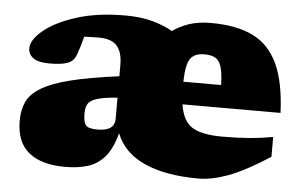

<svg xmlns="http://www.w3.org/2000/svg" viewBox="-44 -601 1075 679"><g transform="rotate(5 493.5 -261.0)"><path d="M287.5 -451Q270 -451 257.8 -450.5Q245.5 -450 236.5 -449.5Q227.5 -414.5 217 -385.5Q208.5 -361 186.8 -352.8Q165 -344.5 122 -344.5Q82.5 -344.5 64.5 -357.5Q46.5 -370.5 46.5 -392Q46.5 -421.5 86.5 -455.2Q126.5 -489 200.5 -513Q274.5 -537 375.5 -537Q430 -537 471.8 -525.5Q513.5 -514 543.5 -496.5Q569 -515 602.2 -526Q635.5 -537 678.5 -537Q769.5 -537 828 -508.5Q886.5 -480 916.8 -415.2Q947 -350.5 951.5 -241.5H603.5Q612.5 -182 647 -161Q681.5 -140 753.5 -140Q807 -140 849.5 -143.5Q892 -147 933 -154.5V-84Q846 -28 787.8 -6.5Q729.5 15 682.5 15Q566 15 491 -18.5Q416 -52 389 -120Q374.5 -65.5 349.8 -36.2Q325 -7 290 4Q255 15 209 15Q124.5 15 79.8 -21.5Q35 -58 35 -133.5Q35 -170.5 47.5 -199.2Q60 -228 95.2 -250.2Q130.5 -272.5 197.2 -289.8Q264 -307 372.5 -321V-361Q372.5 -406.5 352.8 -428.8Q333 -451 287.5 -451ZM665 -424.5Q631 -424.5 616 -404Q601 -383.5 599.5 -321.5H733.5Q732.5 -366 725 -388Q717.5 -410 702.8 -417.2Q688 -424.5 665 -424.5ZM261 -180Q261 -149 270 -137.8Q279 -126.5 312 -126.5Q372.5 -126.5 372.5 -170V-245Q324.5 -241.5 300.5 -234Q276.5 -226.5 268.8 -213.8Q261 -201 261 -180Z"/></g></svg>

Font: Newsreader Caption ExtraBold
Style: Regular
Weight: 800
Designer: Hugues Gentile
Foundry: Production Type
Version: Version 1.001